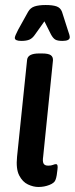

<svg xmlns="http://www.w3.org/2000/svg" viewBox="-20 -738 298 765"><path d="M133 7Q113 7 91.5 -3Q70 -13 56.5 -39Q43 -65 48 -114L88 -500Q91 -525 136 -525H147Q173 -525 182.5 -518Q192 -511 191 -497L152 -114Q149 -95 153.5 -86.5Q158 -78 172 -78Q184 -78 191 -81Q198 -84 203 -84Q212 -84 209 -63Q208 -52 206 -40Q204 -28 201 -21Q197 -9 176.5 -1Q156 7 133 7ZM65 -575Q39 -575 39 -587Q39 -594 52 -619L92 -691Q101 -707 118 -712.5Q135 -718 162 -718Q190 -718 205.5 -712.5Q221 -707 227 -691L250 -619Q258 -597 258 -590Q258 -575 229 -575Q209 -575 200 -580.5Q191 -586 183 -601L157 -653L120 -601Q110 -586 98 -580.5Q86 -575 65 -575Z"/></svg>

Font: Asap Condensed Condensed Medium
Style: Italic
Weight: 500
Width: 3
Italic angle: -6°
Designer: Pablo Cosgaya
Foundry: Omnibus-Type
Version: Version 3.001; ttfautohint (v1.8.4.7-5d5b)